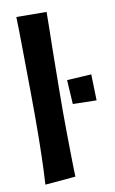

<svg xmlns="http://www.w3.org/2000/svg" viewBox="-81 -738 469 782"><g transform="rotate(-10 153.5 -346.5)"><path d="M42 0Q44 -30 45 -57.5Q46 -85 47 -116.5Q48 -148 48.5 -188.5Q49 -229 49 -284Q49 -326 48.5 -372.5Q48 -419 47.5 -466Q47 -513 46.5 -556.5Q46 -600 45.5 -635.5Q45 -671 44 -693L169 -692Q169 -658 168 -618.5Q167 -579 166.5 -537Q166 -495 165.5 -452Q165 -409 164.5 -366.5Q164 -324 164 -283Q164 -240 164.5 -200Q165 -160 165.5 -125.5Q166 -91 166.5 -65.5Q167 -40 167.5 -25.5Q168 -11 168 -11ZM307 -302 209 -304 203 -404 304 -410Z"/></g></svg>

Font: Truculenta ExtraBold
Style: Regular
Weight: 800
Version: Version 1.002